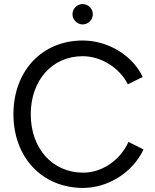

<svg xmlns="http://www.w3.org/2000/svg" viewBox="-20 -911 761 943"><path d="M388 12C513 12 633 -66 685 -177L611 -214C571 -125 482 -63 389 -63C238 -63 131 -181 131 -350C131 -517 237 -635 386 -635C477 -635 567 -578 608 -497L681 -533C631 -639 511 -712 386 -712C186 -712 46 -562 46 -350C46 -138 187 12 388 12ZM386 -791C413 -791 436 -814 436 -841C436 -869 413 -891 386 -891C359 -891 336 -869 336 -841C336 -814 359 -791 386 -791Z"/></svg>

Font: HB Figtree Prototype
Style: Regular
Weight: 400
Designer: Alfredo Marco Pradil
Foundry: Hanken Design Co.®
Version: Version 1.002;Glyphs 3.2 (3228)